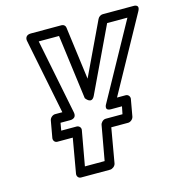

<svg xmlns="http://www.w3.org/2000/svg" viewBox="-114 -656 934 987"><g transform="rotate(-15 353.5 -162.0)"><path d="M486 -30H397C382 -30 370 -16 368 -5L335 179H230L263 -5C266 -20 253 -30 242 -30H160L167 -70H217C217 -70 254 -67 247 -104L167 -503H275L320 -160C320 -160 348 -118 368 -160L531 -503H639L419 -104C419 -104 396 -70 436 -70H494ZM503 20C514 20 529 10 532 -5L548 -95C550 -106 542 -120 527 -120H481L701 -519C722 -556 684 -553 684 -553H521C511 -553 499 -546 494 -535L360 -253L323 -535C322 -545 313 -553 302 -553H140C100 -553 110 -519 110 -519L190 -120H151C140 -120 125 -110 122 -95L106 -5C104 6 111 20 126 20H208L176 204C174 215 181 229 196 229H351C362 229 378 219 381 204L413 20Z"/></g></svg>

Font: Asimov
Style: WidOuIt
Weight: 500
Designer: Google
Version: Version 2.000980; 2014